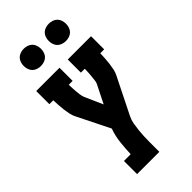

<svg xmlns="http://www.w3.org/2000/svg" viewBox="-292 -1019 1085 1085"><g transform="rotate(-45 250.0 -477.0)"><path d="M102 0V-105H156Q157 -128 158.5 -150.5Q160 -173 162.5 -195Q165 -217 170 -239.5Q175 -262 183 -283L87 -476Q78 -493 74 -512.5Q70 -532 67.5 -551.5Q65 -571 64 -590.5Q63 -610 62 -630H31V-735H217V-630H186Q186 -616 187 -602Q188 -588 189 -574.5Q190 -561 192 -547Q194 -533 199 -520L247 -412L302 -522Q306 -531 307 -540Q308 -549 309 -558Q310 -567 311 -576Q312 -585 312.5 -594Q313 -603 313.5 -612Q314 -621 314 -630H283V-735H469V-630H438Q437 -610 436 -590.5Q435 -571 432.5 -551.5Q430 -532 426 -512.5Q422 -493 413 -476L305 -259Q295 -239 291 -216Q287 -193 284.5 -170.5Q282 -148 281 -125Q280 -102 280 -79V0ZM350 -816Q336 -816 322.5 -820.5Q309 -825 299.5 -834.5Q290 -844 285.5 -857.5Q281 -871 281 -885Q281 -899 285.5 -912.5Q290 -926 299.5 -935.5Q309 -945 322.5 -949.5Q336 -954 350 -954Q364 -954 377.5 -949.5Q391 -945 400.5 -935.5Q410 -926 414.5 -912.5Q419 -899 419 -885Q419 -871 414.5 -857.5Q410 -844 400.5 -834.5Q391 -825 377.5 -820.5Q364 -816 350 -816ZM150 -816Q136 -816 122.5 -820.5Q109 -825 99.5 -834.5Q90 -844 85.5 -857.5Q81 -871 81 -885Q81 -899 85.5 -912.5Q90 -926 99.5 -935.5Q109 -945 122.5 -949.5Q136 -954 150 -954Q164 -954 177.5 -949.5Q191 -945 200.5 -935.5Q210 -926 214.5 -912.5Q219 -899 219 -885Q219 -871 214.5 -857.5Q210 -844 200.5 -834.5Q191 -825 177.5 -820.5Q164 -816 150 -816Z"/></g></svg>

Font: Iosevka Curly Slab Extrabold
Style: Regular
Weight: 800
Monospace: yes
Designer: Belleve Invis
Foundry: Belleve Invis
Version: Version 22.1.2; ttfautohint (v1.8.4)